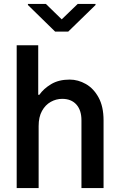

<svg xmlns="http://www.w3.org/2000/svg" viewBox="-20 -958 607 978"><path d="M176.8 -315.7V0H65V-727.3H174.7V-475.1H180.4Q201.7 -506 240.4 -529.3Q279.1 -552.6 334.9 -552.6Q377.8 -552.6 417.4 -530Q457 -507.5 482.2 -461.3Q507.5 -415.1 507.5 -344.5V0H394.9V-345.2Q394.9 -396.7 369 -425.6Q343 -454.5 296.9 -454.5Q266 -454.5 238.5 -439.1Q210.9 -423.7 193.9 -392.9Q176.8 -362.2 176.8 -315.7ZM213.8 -937.9 294.4 -859.4 375.7 -937.9H466.6V-932.5L327.4 -796.9H261L122.2 -932.5V-937.9Z"/></svg>

Font: Interface Medium
Style: Regular
Weight: 500
Designer: Rasmus Andersson
Foundry: rsms
Version: Version 1.8